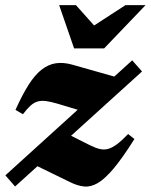

<svg xmlns="http://www.w3.org/2000/svg" viewBox="-30 -700 574 732"><path d="M-9.5 -31.5 474 -470 511.5 -427.5 27.5 11ZM57.5 -264.5 29 -281Q55 -339 79.2 -377Q103.5 -415 129 -434.8Q154.5 -454.5 183 -458.8Q211.5 -463 245.5 -453.5L432.5 -400.5L302.5 -270.5L190 -304.5Q163 -312.5 144.5 -314.8Q126 -317 112 -312.5Q98 -308 85.2 -296.2Q72.5 -284.5 57.5 -264.5ZM238.5 -5 80.5 -82 209 -198.5 312.5 -146.5Q333.5 -136 350.2 -132Q367 -128 382.8 -132.5Q398.5 -137 416.8 -150.8Q435 -164.5 458.5 -189L482.5 -170Q437.5 -98.5 403.8 -58.2Q370 -18 343 -2.2Q316 13.5 291 11Q266 8.5 238.5 -5ZM525 -680.5 367 -515.5H252.5L195.5 -680.5H259.5L350 -579H292L448.5 -680.5Z"/></svg>

Font: Newsreader 16pt 16pt ExtraBold
Style: Italic
Weight: 800
Italic angle: -17°
Version: Version 1.003